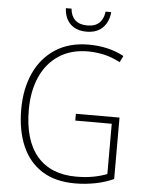

<svg xmlns="http://www.w3.org/2000/svg" viewBox="-60 -954 771 1012"><g transform="rotate(5 325.0 -448.0)"><path d="M348 -356H579V-31Q533 -10 480.5 0Q428 10 375 10Q270 10 200 -34.5Q130 -79 94.5 -161Q59 -243 59 -355Q59 -463 97 -546.5Q135 -630 208 -677.5Q281 -725 385 -725Q435 -725 481.5 -714.5Q528 -704 571 -681L554 -647Q511 -670 468.5 -679.5Q426 -689 384 -689Q293 -689 229 -646.5Q165 -604 132 -529Q99 -454 99 -356Q99 -195 171 -110.5Q243 -26 379 -26Q427 -26 467.5 -33.5Q508 -41 541 -54V-320H348ZM487 -906Q482 -853 451 -822.5Q420 -792 366 -792Q313 -792 281.5 -821.5Q250 -851 247 -906H277Q280 -868 302.5 -846.5Q325 -825 367 -825Q409 -825 431 -846.5Q453 -868 457 -906Z"/></g></svg>

Font: Noto Sans Arabic SemCond ExtLt
Style: Regular
Weight: 200
Width: 4
Designer: Monotype Design Team, Nadine Chahine, Nizar Qandah and Khaled Hosny
Foundry: Monotype Imaging Inc.
Version: Version 2.012; ttfautohint (v1.8.4.7-5d5b)